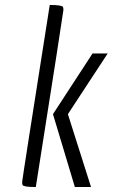

<svg xmlns="http://www.w3.org/2000/svg" viewBox="-20 -752 453 772"><path d="M71 -8Q69 -12 69 -20Q69 -28 180 -732Q229 -732 233 -724Q235 -720 235 -712Q235 -704 124 0Q75 0 71 -8ZM346 0H281L193 -293L352 -537H413L253 -293Z"/></svg>

Font: Economica
Style: Italic
Weight: 400
Designer: Vicente Lamonaca
Foundry: Vicente Lamonaca
Version: Version 1.100